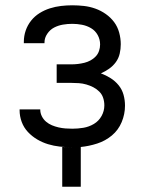

<svg xmlns="http://www.w3.org/2000/svg" viewBox="-20 -548 540 725"><path d="M215 157V7Q224 7 232 7.5Q240 8 249 8H251Q228 8 205.5 5.5Q183 3 161.5 -3.5Q140 -10 120.5 -21.5Q101 -33 85.5 -49.5Q70 -66 62 -87.5Q54 -109 54 -132V-135H132V-134Q132 -121 138 -109Q144 -97 154 -88.5Q164 -80 176 -75Q188 -70 201 -67Q214 -64 227 -63Q240 -62 253 -62Q274 -62 295 -65.5Q316 -69 334.5 -80Q353 -91 363.5 -110Q374 -129 374 -150Q374 -165 369.5 -178.5Q365 -192 355 -202Q345 -212 332.5 -218.5Q320 -225 306 -229Q292 -233 278 -234Q264 -235 250 -235H194V-305H250Q262 -305 274.5 -306.5Q287 -308 299 -311Q311 -314 322 -320Q333 -326 341.5 -335Q350 -344 354 -356Q358 -368 358 -380Q358 -399 349 -415.5Q340 -432 324 -441.5Q308 -451 289.5 -454.5Q271 -458 253 -458Q235 -458 217.5 -455Q200 -452 184.5 -444Q169 -436 158.5 -420.5Q148 -405 148 -388V-385H70V-390Q70 -412 77 -432.5Q84 -453 97.5 -470Q111 -487 129.5 -498.5Q148 -510 168.5 -516.5Q189 -523 210.5 -525.5Q232 -528 253 -528Q275 -528 297 -525.5Q319 -523 340 -515.5Q361 -508 379.5 -495Q398 -482 411 -464.5Q424 -447 430 -425Q436 -403 436 -381Q436 -363 432 -345.5Q428 -328 417.5 -313.5Q407 -299 392 -288.5Q377 -278 361 -271Q380 -264 397.5 -253Q415 -242 428 -226Q441 -210 446.5 -190Q452 -170 452 -149Q452 -117 439.5 -87Q427 -57 402.5 -36.5Q378 -16 347 -6Q316 4 285 7V157Z"/></svg>

Font: HulyMono
Style: Regular
Weight: 400
Monospace: yes
Designer: Belleve Invis
Foundry: Belleve Invis
Version: Version 33.2.5; ttfautohint (v1.8.4)